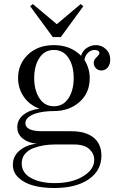

<svg xmlns="http://www.w3.org/2000/svg" viewBox="-20 -692 580 954"><path d="M320.3 -404.3Q294.4 -443.8 248 -443.8Q201.7 -443.8 175.8 -404.3Q149.9 -364.7 149.9 -304.2Q149.9 -243.7 175.8 -203.9Q201.7 -164.1 248 -164.1Q294.4 -164.1 320.3 -203.9Q346.2 -243.7 346.2 -304.2Q346.2 -364.7 320.3 -404.3ZM163.1 22Q122.6 19 94.2 -2.7Q65.9 -24.4 65.9 -60.1Q65.9 -97.7 97.2 -122.1Q128.4 -146.5 175.8 -151.9Q125.5 -170.9 97.7 -211.9Q69.8 -252.9 69.8 -304.2Q69.8 -374 119.1 -420.9Q168.5 -467.8 248 -467.8Q330.1 -467.8 382.8 -415Q390.6 -440.4 411.6 -454.1Q432.6 -467.8 456.1 -467.8Q485.4 -467.8 506.6 -447.5Q527.8 -427.2 527.8 -396Q527.8 -372.1 515.4 -356.9Q502.9 -341.8 483.9 -341.8Q467.8 -341.8 456.8 -352.8Q445.8 -363.8 445.8 -379.9Q445.8 -394.5 460 -408Q474.1 -421.4 474.1 -428.2Q474.1 -435.1 467.5 -439.5Q460.9 -443.8 450.2 -443.8Q430.7 -443.8 416 -428.5Q401.4 -413.1 399.9 -394Q425.8 -351.6 425.8 -304.2Q425.8 -230 374.8 -185.1Q323.7 -140.1 248 -140.1Q209.5 -140.1 177.7 -133.5Q146 -127 126 -113Q106 -99.1 106 -80.1Q106 -40 189.9 -40H334Q406.2 -40 445.1 -8.3Q483.9 23.4 483.9 81.1Q483.9 155.3 420.9 198.7Q357.9 242.2 249 242.2Q191.9 242.2 146.7 230.2Q101.6 218.3 72.8 191.7Q43.9 165 43.9 127Q43.9 83 78.6 54.9Q113.3 26.9 163.1 22ZM252 217.8Q337.4 217.8 392.8 184.1Q448.2 150.4 448.2 102.1Q448.2 71.3 423.6 48.6Q398.9 25.9 347.2 25.9H253.9Q224.1 25.9 197.3 30.3Q170.4 34.7 144.5 44.7Q118.7 54.7 103.3 74Q87.9 93.3 87.9 120.1Q87.9 167 134 192.4Q180.2 217.8 252 217.8ZM129.9 -661.1 143.1 -671.9 262.2 -571.8 380.9 -671.9 394 -661.1 282.2 -507.8H242.2Z"/></svg>

Font: Flanker Steampunk
Style: Regular
Weight: 400
Designer: Alexey Kryukov, Leonardo Di Lena
Foundry: Alexey Kryukov, Leonardo Di Lena
Version: 1.210